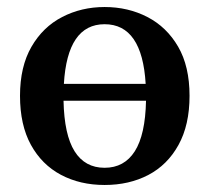

<svg xmlns="http://www.w3.org/2000/svg" viewBox="-20 -513 597 547"><path d="M278 -444Q172 -444 162 -274H395Q385 -444 278 -444ZM278 14Q208 14 153.5 -15Q99 -44 68 -100.5Q37 -157 37 -240Q37 -323 69.5 -379.5Q102 -436 157 -464.5Q212 -493 278 -493Q345 -493 400 -464.5Q455 -436 487.5 -380Q520 -324 520 -240Q520 -157 488.5 -100Q457 -43 402.5 -14.5Q348 14 278 14ZM278 -35Q334 -35 364 -82Q394 -129 396 -226H161Q163 -129 192.5 -82Q222 -35 278 -35Z"/></svg>

Font: Source Serif Pro Semibold
Style: Regular
Weight: 600
Designer: Frank Grießhammer
Foundry: Adobe Systems Incorporated
Version: Version 3.000;hotconv 1.0.109;makeotfexe 2.5.65596